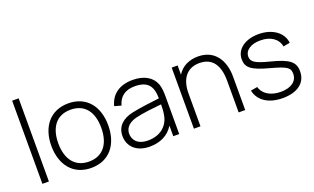

<svg xmlns="http://www.w3.org/2000/svg" viewBox="-80 -1157 2612 1595"><g transform="rotate(-20 1226.0 -360.0)"><path d="M137.5 0V-735H80V0Z M509 15C668.5 15 760.5 -100.5 760.5 -271C760.5 -438 670 -555 509 -555C351.5 -555 257.5 -440.5 257.5 -271C257.5 -103 348.5 15 509 15ZM509 -41C384 -41 319 -132 319 -271C319 -405 380 -499 509 -499C635.5 -499 699 -409.5 699 -271C699 -134.5 636.5 -41 509 -41Z M1275 -444.5C1248.5 -514 1178 -555 1079 -555C962 -555 885.5 -500.5 861 -402.5L920 -386C941 -463 994.5 -499.5 1077 -499.5C1190 -499.5 1232 -446 1232 -336.5C1168.5 -328.5 1061.5 -317 982.5 -299.5C904 -281 840.5 -235.5 840.5 -144C840.5 -59 902 15 1026.5 15C1120 15 1195.5 -23.5 1237 -94V0H1289.5V-336.5C1289.5 -375 1286 -415.5 1275 -444.5ZM1029.5 -38C932.5 -38 899.5 -94 899.5 -143.5C899.5 -209.5 954.5 -238 1002 -250.5C1069 -267.5 1166 -276.5 1232 -283.5C1232 -259.5 1231 -224.5 1226 -197.5C1212 -101 1139.5 -38 1029.5 -38Z M1655.5 -552.5C1578.5 -552.5 1512 -522.5 1472 -459V-540H1419.5V0H1477.5V-291.5C1477.5 -410.5 1530.5 -497 1648 -497C1761 -497 1815 -417.5 1815 -281V0H1873V-295.5C1873 -436.5 1804.5 -552.5 1655.5 -552.5Z M2202.5 14C2332.5 14 2411.5 -46 2411.5 -146.5C2411.5 -229.5 2365.5 -267 2210 -306.5C2082.5 -338.5 2048.5 -360.5 2048.5 -408C2048.5 -464 2106.5 -502 2190 -500.5C2278.5 -500 2341 -456.5 2352.5 -387.5L2411.5 -398.5C2402 -491.5 2312 -555 2192 -555C2071.5 -555 1989.5 -494 1989.5 -405C1989.5 -331 2033 -297.5 2183.5 -257C2325.5 -218.5 2351 -201.5 2351 -147C2351 -81 2294.5 -40.5 2205 -40.5C2115 -40.5 2049 -81 2032 -145.5L1973 -135.5C1992 -41.5 2078 14 2202.5 14Z"/></g></svg>

Font: Hauora Light
Style: Regular
Weight: 300
Designer: Wayne Shih
Foundry: WCYS
Version: Version 1.001;hotconv 1.0.109;makeotfexe 2.5.65596